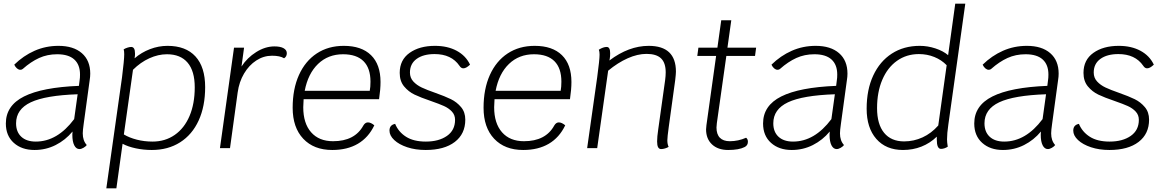

<svg xmlns="http://www.w3.org/2000/svg" viewBox="-20 -811 6384 1051"><path d="M438 -132Q433 -97 433 -81Q433 -41 455 -17Q449 -9 437 -2Q425 5 415 5Q397 5 386.5 -15.5Q376 -36 376 -73L377 -91Q338 -44 284.5 -17Q231 10 169 10Q99 10 55.5 -29Q12 -68 12 -135Q12 -233 111.5 -283Q211 -333 412 -341L416 -373Q418 -384 418 -403Q418 -457 386.5 -485.5Q355 -514 293 -514Q239 -514 194 -493.5Q149 -473 105 -434Q100 -429 91 -429Q82 -429 73 -436.5Q64 -444 58 -457Q108 -506 169 -533Q230 -560 300 -560Q382 -560 428 -520Q474 -480 474 -408Q474 -391 471 -373ZM386 -159 405 -295Q229 -289 148.5 -251Q68 -213 68 -136Q68 -89 96.5 -62.5Q125 -36 176 -36Q294 -36 386 -159Z M1103 -334Q1103 -229 1067.5 -151.5Q1032 -74 966 -32Q900 10 811 10Q766 10 723.5 1Q681 -8 651 -24L617 220H562L648 -388Q660 -483 660 -514Q660 -531 657 -541Q667 -547 678.5 -550.5Q690 -554 698 -554Q719 -554 719 -519V-513Q719 -504 717 -495V-492Q754 -524 801 -542Q848 -560 897 -560Q997 -560 1050 -502Q1103 -444 1103 -334ZM1046 -333Q1046 -422 1007 -468Q968 -514 894 -514Q846 -514 797.5 -492Q749 -470 708 -429L658 -75Q688 -57 729 -46.5Q770 -36 815 -36Q884 -36 936.5 -72.5Q989 -109 1017.5 -176Q1046 -243 1046 -333Z M1550 -520Q1550 -501 1535 -492Q1513 -506 1469 -506Q1423 -506 1383 -480Q1343 -454 1316 -408.5Q1289 -363 1281 -305L1239 0H1184L1261 -550H1316L1302 -447Q1333 -495 1382.5 -526Q1432 -557 1482 -557Q1515 -557 1532.5 -547Q1550 -537 1550 -520Z M1642 -268Q1640 -240 1640 -224Q1640 -136 1683 -87Q1726 -38 1803 -38Q1922 -38 1969 -124Q1979 -141 1994 -141Q2010 -141 2029 -125Q1997 -58 1939 -24Q1881 10 1799 10Q1698 10 1640 -51.5Q1582 -113 1582 -221Q1582 -324 1616.5 -400.5Q1651 -477 1714 -518.5Q1777 -560 1862 -560Q1959 -560 2011 -509Q2063 -458 2063 -362Q2063 -322 2055 -268ZM1648 -314H2004Q2008 -334 2008 -364Q2008 -438 1970 -476Q1932 -514 1858 -514Q1776 -514 1721 -461Q1666 -408 1648 -314Z M2112 -96Q2112 -127 2143 -133Q2161 -89 2202.5 -62.5Q2244 -36 2311 -36Q2382 -36 2426.5 -67Q2471 -98 2471 -155Q2471 -182 2453.5 -200.5Q2436 -219 2410.5 -230.5Q2385 -242 2339 -258Q2283 -277 2249.5 -293Q2216 -309 2192 -338Q2168 -367 2168 -412Q2168 -483 2222 -521.5Q2276 -560 2361 -560Q2430 -560 2480 -533Q2530 -506 2553 -457Q2541 -446 2532.5 -441.5Q2524 -437 2516 -437Q2504 -437 2495 -451Q2451 -515 2359 -515Q2297 -515 2260.5 -488.5Q2224 -462 2224 -414Q2224 -385 2242.5 -365Q2261 -345 2288.5 -332Q2316 -319 2362 -303Q2416 -284 2448.5 -268Q2481 -252 2504 -224.5Q2527 -197 2527 -156Q2527 -78 2469.5 -34Q2412 10 2310 10Q2254 10 2209 -5Q2164 -20 2138 -44.5Q2112 -69 2112 -96Z M2687 -268Q2685 -240 2685 -224Q2685 -136 2728 -87Q2771 -38 2848 -38Q2967 -38 3014 -124Q3024 -141 3039 -141Q3055 -141 3074 -125Q3042 -58 2984 -24Q2926 10 2844 10Q2743 10 2685 -51.5Q2627 -113 2627 -221Q2627 -324 2661.5 -400.5Q2696 -477 2759 -518.5Q2822 -560 2907 -560Q3004 -560 3056 -509Q3108 -458 3108 -362Q3108 -322 3100 -268ZM2693 -314H3049Q3053 -334 3053 -364Q3053 -438 3015 -476Q2977 -514 2903 -514Q2821 -514 2766 -461Q2711 -408 2693 -314Z M3680 -419Q3680 -406 3676 -372L3641 -118Q3633 -60 3633 -43Q3633 -22 3640 -7Q3632 -2 3620.5 1.5Q3609 5 3599 5Q3588 5 3582.5 -5Q3577 -15 3577 -37Q3577 -62 3583 -102L3621 -373Q3624 -396 3624 -415Q3624 -467 3598.5 -491.5Q3573 -516 3519 -516Q3470 -516 3416 -492Q3362 -468 3309 -424L3249 0H3194L3249 -388Q3262 -484 3262 -512Q3262 -529 3258 -539Q3282 -554 3301 -554Q3320 -554 3320 -520Q3320 -502 3318 -491L3316 -480Q3422 -560 3531 -560Q3680 -560 3680 -419Z M3904 -137Q3902 -119 3902 -113Q3902 -76 3920.5 -57Q3939 -38 3975 -38Q4021 -38 4064 -57Q4074 -50 4074 -35Q4074 -15 4056 -6Q4025 10 3966 10Q3910 10 3877.5 -20.5Q3845 -51 3845 -103Q3845 -110 3847 -126L3900 -505H3797L3803 -550H3907L3928 -700H3983L3962 -550H4119L4113 -505H3956Z M4583 -132Q4578 -97 4578 -81Q4578 -41 4600 -17Q4594 -9 4582 -2Q4570 5 4560 5Q4542 5 4531.5 -15.5Q4521 -36 4521 -73L4522 -91Q4483 -44 4429.5 -17Q4376 10 4314 10Q4244 10 4200.5 -29Q4157 -68 4157 -135Q4157 -233 4256.5 -283Q4356 -333 4557 -341L4561 -373Q4563 -384 4563 -403Q4563 -457 4531.5 -485.5Q4500 -514 4438 -514Q4384 -514 4339 -493.5Q4294 -473 4250 -434Q4245 -429 4236 -429Q4227 -429 4218 -436.5Q4209 -444 4203 -457Q4253 -506 4314 -533Q4375 -560 4445 -560Q4527 -560 4573 -520Q4619 -480 4619 -408Q4619 -391 4616 -373ZM4531 -159 4550 -295Q4374 -289 4293.5 -251Q4213 -213 4213 -136Q4213 -89 4241.5 -62.5Q4270 -36 4321 -36Q4439 -36 4531 -159Z M5171 -128Q5164 -80 5164 -48Q5164 -32 5168 -8Q5149 4 5131 4Q5108 4 5108 -46V-63Q5071 -27 5024 -8.5Q4977 10 4923 10Q4830 10 4777 -50.5Q4724 -111 4724 -216Q4724 -320 4760 -397.5Q4796 -475 4861.5 -517.5Q4927 -560 5015 -560Q5058 -560 5100.5 -546Q5143 -532 5170 -509L5209 -791H5264ZM5116 -124 5162 -454Q5134 -483 5094.5 -499Q5055 -515 5010 -515Q4942 -515 4890 -478Q4838 -441 4809.5 -374Q4781 -307 4781 -219Q4781 -131 4819.5 -84Q4858 -37 4929 -37Q4982 -37 5030 -59Q5078 -81 5116 -124Z M5739 -132Q5734 -97 5734 -81Q5734 -41 5756 -17Q5750 -9 5738 -2Q5726 5 5716 5Q5698 5 5687.5 -15.5Q5677 -36 5677 -73L5678 -91Q5639 -44 5585.5 -17Q5532 10 5470 10Q5400 10 5356.5 -29Q5313 -68 5313 -135Q5313 -233 5412.5 -283Q5512 -333 5713 -341L5717 -373Q5719 -384 5719 -403Q5719 -457 5687.5 -485.5Q5656 -514 5594 -514Q5540 -514 5495 -493.5Q5450 -473 5406 -434Q5401 -429 5392 -429Q5383 -429 5374 -436.5Q5365 -444 5359 -457Q5409 -506 5470 -533Q5531 -560 5601 -560Q5683 -560 5729 -520Q5775 -480 5775 -408Q5775 -391 5772 -373ZM5687 -159 5706 -295Q5530 -289 5449.5 -251Q5369 -213 5369 -136Q5369 -89 5397.5 -62.5Q5426 -36 5477 -36Q5595 -36 5687 -159Z M5855 -96Q5855 -127 5886 -133Q5904 -89 5945.5 -62.5Q5987 -36 6054 -36Q6125 -36 6169.5 -67Q6214 -98 6214 -155Q6214 -182 6196.5 -200.5Q6179 -219 6153.5 -230.5Q6128 -242 6082 -258Q6026 -277 5992.5 -293Q5959 -309 5935 -338Q5911 -367 5911 -412Q5911 -483 5965 -521.5Q6019 -560 6104 -560Q6173 -560 6223 -533Q6273 -506 6296 -457Q6284 -446 6275.5 -441.5Q6267 -437 6259 -437Q6247 -437 6238 -451Q6194 -515 6102 -515Q6040 -515 6003.5 -488.5Q5967 -462 5967 -414Q5967 -385 5985.5 -365Q6004 -345 6031.5 -332Q6059 -319 6105 -303Q6159 -284 6191.5 -268Q6224 -252 6247 -224.5Q6270 -197 6270 -156Q6270 -78 6212.5 -34Q6155 10 6053 10Q5997 10 5952 -5Q5907 -20 5881 -44.5Q5855 -69 5855 -96Z"/></svg>

Font: Krub Light
Style: Italic
Weight: 300
Italic angle: -8°
Designer: Ekaluck Peanpanawate
Foundry: Cadson Demak Co.,Ltd.
Version: Version 1.000; ttfautohint (v1.6)